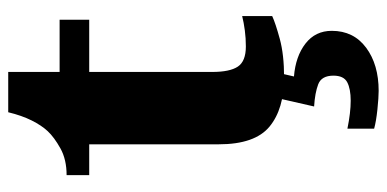

<svg xmlns="http://www.w3.org/2000/svg" viewBox="-257 -444 941 467"><g transform="rotate(-90 213.5 -210.5)"><path d="M259 10Q182 10 139 -25.5Q96 -61 96 -149V-464H21V-519Q59 -519 86 -534Q113 -549 128 -565Q142 -580 154 -604Q166 -628 174 -661H272V-536H399V-464H272V-165Q272 -122 285 -102.5Q298 -83 334 -83Q354 -83 373 -85.5Q392 -88 408 -92V-19Q391 -11 352.5 -0.5Q314 10 259 10ZM226 240Q210 240 181 237Q152 234 134 229V164Q173 172 202 172Q231 172 247 163.5Q263 155 263 130Q263 101 242 93Q221 85 188 83L209 -9H271L261 34Q310 38 341 62Q372 86 372 126Q372 179 331 209.5Q290 240 226 240Z"/></g></svg>

Font: Noto Serif ExtraBold
Style: Regular
Weight: 800
Designer: Monotype Design Team
Foundry: Monotype Imaging Inc.
Version: Version 2.014